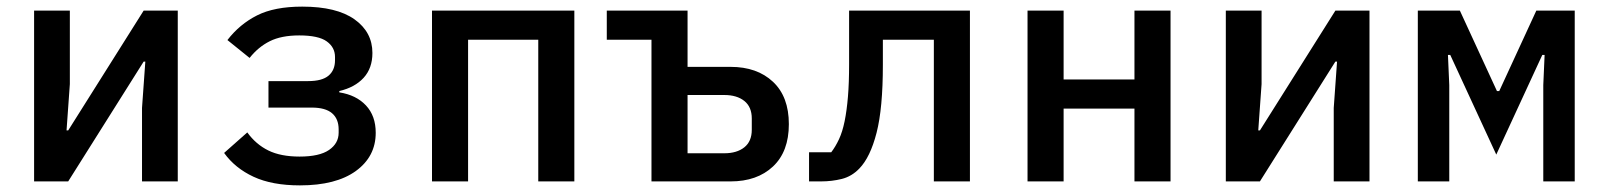

<svg xmlns="http://www.w3.org/2000/svg" viewBox="-20 -548 4840 580"><path d="M83 -516H191V-294L181 -154H186L414 -516H517V0H409V-222L419 -362H414L186 0H83Z M886 12Q802 12 746 -14Q690 -40 657 -86L727 -148Q753 -112 790.5 -93.5Q828 -75 885 -75Q945 -75 974 -95Q1003 -115 1003 -147V-157Q1003 -189 983 -206Q963 -223 922 -223H791V-303H911Q953 -303 972.5 -319.5Q992 -336 992 -366V-376Q992 -405 967 -423Q942 -441 884 -441Q830 -441 795 -423.5Q760 -406 734 -373L667 -427Q704 -475 756.5 -501.5Q809 -528 893 -528Q997 -528 1051 -489.5Q1105 -451 1105 -388Q1105 -342 1078.5 -313Q1052 -284 1005 -273V-269Q1056 -261 1085.5 -229.5Q1115 -198 1115 -147Q1115 -75 1055 -31.5Q995 12 886 12Z M1285 -516H1715V0H1606V-428H1394V0H1285Z M1948 -428H1813V-516H2057V-346H2187Q2267 -346 2315 -301Q2363 -256 2363 -173Q2363 -90 2315 -45Q2267 0 2187 0H1948ZM2057 -85H2168Q2206 -85 2228.5 -103Q2251 -121 2251 -156V-190Q2251 -225 2228.5 -243Q2206 -261 2168 -261H2057Z M2424 -88H2491Q2504 -105 2514.5 -127.5Q2525 -150 2531.5 -182Q2538 -214 2541.5 -256Q2545 -298 2545 -354V-516H2910V0H2801V-428H2647V-352Q2647 -221 2628 -147Q2609 -73 2576 -39Q2553 -15 2523 -7.5Q2493 0 2460 0H2424Z M3084 -516H3193V-308H3407V-516H3516V0H3407V-220H3193V0H3084Z M3683 -516H3791V-294L3781 -154H3786L4014 -516H4117V0H4009V-222L4019 -362H4014L3786 0H3683Z M4263 -516H4390L4502 -273H4509L4621 -516H4737V0H4642V-291L4646 -382H4639L4500 -81L4361 -382H4354L4358 -291V0H4263Z"/></svg>

Font: IBM Plex Mono Medium
Style: Regular
Weight: 500
Monospace: yes
Designer: Mike Abbink, Paul van der Laan, Pieter van Rosmalen
Foundry: Bold Monday
Version: Version 2.3